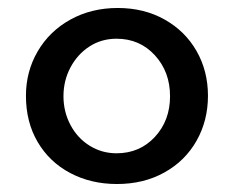

<svg xmlns="http://www.w3.org/2000/svg" viewBox="-20 -451 585 481"><path d="M275 -431Q341 -431 392.5 -402Q444 -373 472.5 -323Q501 -273 501 -211Q501 -149 472.5 -98.5Q444 -48 392 -19Q340 10 273 10Q208 10 156 -17.5Q104 -45 74.5 -95Q45 -145 45 -211Q45 -272 74.5 -322.5Q104 -373 156.5 -402Q209 -431 275 -431ZM272 -67Q330 -67 368 -108Q406 -149 406 -210Q406 -271 368 -312.5Q330 -354 272 -354Q234 -354 204 -334.5Q174 -315 156.5 -282Q139 -249 139 -210Q139 -171 156.5 -138Q174 -105 204.5 -86Q235 -67 272 -67Z"/></svg>

Font: Josefin Sans
Style: Regular
Weight: 400
Designer: Santiago Orozco
Foundry: Typemade
Version: Version 2.000